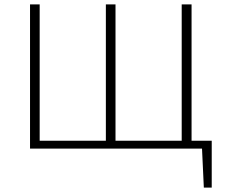

<svg xmlns="http://www.w3.org/2000/svg" viewBox="-20 -678 1047 876"><path d="M838 0V-36H946L925 0ZM910 178 900 -36H946V178ZM117 0V-658H161V0ZM463 0V-658H507V0ZM809 0V-658H854V0ZM130 0V-36H839V0Z"/></svg>

Font: Ysabeau Office ExtraLight
Style: Regular
Weight: 250
Designer: Christian Thalmann (Catharsis Fonts)
Version: Version 2.001;gftools[0.9.30]; featfreeze: tnum,lnum,ss02